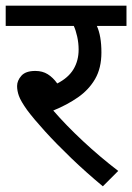

<svg xmlns="http://www.w3.org/2000/svg" viewBox="-20 -642 464 674"><path d="M395 -42 341 12Q282 -37 230 -87Q178 -137 138 -181Q98 -225 75 -256Q53 -287 46.5 -305Q40 -323 40 -340Q40 -359 55 -376Q70 -393 104 -393Q129 -393 147.5 -381.5Q166 -370 181 -349Q220 -369 238 -399Q256 -429 256 -468Q256 -491 251 -513.5Q246 -536 239 -551H0V-622H424V-551H320Q336 -516 336 -458Q336 -403 314 -365Q292 -327 254 -300.5Q216 -274 167 -254Q212 -202 271.5 -146.5Q331 -91 395 -42Z"/></svg>

Font: TSCustom
Style: Regular
Weight: 400
Designer: Monotype Design Team
Foundry: Monotype Imaging Inc.
Version: Version 2.004; ttfautohint (v1.8.3) -l 8 -r 50 -G 200 -x 14 